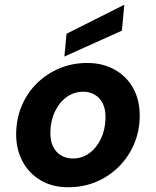

<svg xmlns="http://www.w3.org/2000/svg" viewBox="-20 -776 656 808"><path d="M267 12Q200 12 150.5 -17.5Q101 -47 74 -98.5Q47 -150 48 -215Q49 -278 72 -332Q95 -386 136 -426Q177 -466 230.5 -488.5Q284 -511 347 -511Q413 -511 463.5 -482.5Q514 -454 541.5 -403Q569 -352 568 -285Q567 -222 543.5 -168Q520 -114 479 -73.5Q438 -33 384 -10.5Q330 12 267 12ZM286 -109Q325 -109 355.5 -131Q386 -153 404.5 -191.5Q423 -230 424 -279Q425 -315 413 -339.5Q401 -364 379.5 -377Q358 -390 331 -390Q292 -390 261 -368Q230 -346 211.5 -307.5Q193 -269 192 -220Q191 -185 203 -160Q215 -135 237 -122Q259 -109 286 -109ZM251 -538 260 -634 503 -756 493 -647Z"/></svg>

Font: DM Sans 20pt ExtraBold
Style: Italic
Weight: 800
Italic angle: -10°
Version: Version 4.004;gftools[0.9.30]